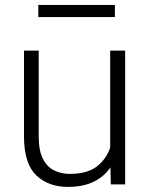

<svg xmlns="http://www.w3.org/2000/svg" viewBox="-20 -728 589 758"><path d="M417.5 0 416 -67.4Q391.6 -31.2 350.1 -10.7Q308.6 9.8 248 9.8Q170.4 9.8 122.6 -36.4Q74.7 -82.5 74.7 -190.4V-528.3H132.8V-189.5Q132.8 -133.3 149.4 -101.1Q166 -68.8 193.8 -55.2Q221.7 -41.5 254.9 -41.5Q324.7 -41.5 362.5 -71Q400.4 -100.6 415 -145.5V-528.3H474.1V0ZM433.6 -708.5V-660.6H131.3V-708.5Z"/></svg>

Font: Vazirmatn RD UI ExtraLight
Style: Regular
Weight: 200
Designer: Saber Rastikerdar
Foundry: Saber Rastikerdar
Version: Version 33.003